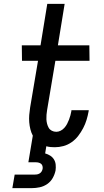

<svg xmlns="http://www.w3.org/2000/svg" viewBox="-20 -755 540 995"><path d="M44 220 56 150H156Q164 150 171 149Q178 148 185 144Q192 140 196 133Q200 126 201 119Q202 112 200 105Q198 98 193 94Q188 90 181 88Q174 86 166 86H127L150 -52Q142 -67 137.5 -85Q133 -103 131.5 -121.5Q130 -140 131.5 -159Q133 -178 136 -197L177 -440H94L93 -520H190L225 -735H315L280 -520H443L444 -440H267L224 -184Q222 -172 221 -160Q220 -148 220.5 -136.5Q221 -125 224 -113.5Q227 -102 232.5 -92.5Q238 -83 248.5 -77.5Q259 -72 272 -72Q283 -72 294 -77.5Q305 -83 313.5 -92.5Q322 -102 327.5 -112.5Q333 -123 337.5 -134.5Q342 -146 345 -157.5Q348 -169 350 -180V-184H440L439 -177Q435 -155 428.5 -133.5Q422 -112 411 -91Q400 -70 385.5 -51Q371 -32 351 -18Q331 -4 308.5 2Q286 8 264 8Q253 8 242 7Q231 6 220 3L214 40Q228 44 240 51.5Q252 59 259.5 71Q267 83 268.5 98Q270 113 268 128Q264 148 253.5 167Q243 186 225 198.5Q207 211 186 215.5Q165 220 144 220Z"/></svg>

Font: Iosevka Term Curly Md Obl
Style: Regular
Weight: 500
Italic angle: -9°
Designer: Belleve Invis
Foundry: Belleve Invis
Version: Version 32.3.0